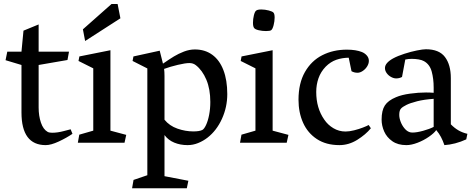

<svg xmlns="http://www.w3.org/2000/svg" viewBox="-20 -727 2405 978"><path d="M17.1 -463.9H89.4L99.6 -570.8L176.8 -602.5V-463.9H331.5L323.7 -421.4L176.8 -396V-179.2Q176.8 -136.7 188.5 -102.3Q200.2 -67.9 222.7 -55.2Q231 -50.8 245.6 -50.8Q272.9 -50.8 304.7 -59.3Q336.4 -67.9 339.8 -68.4L349.1 -45.4Q319.3 -24.9 279.5 -6.3Q239.7 12.2 212.9 12.2Q89.4 12.2 89.4 -154.3V-396L8.3 -420.4Z M455.1 -61.5V-378.9L379.9 -416.5L384.3 -439.5L542.5 -471.2V-61.5L623 -40L614.3 0H376.5L383.8 -41ZM547.9 -706.5H579.1L593.3 -633.8L413.6 -518.1L402.3 -577.6Z M939.5 193.8 931.6 231.9H652.8L660.2 189.5L730.5 165.5V-378.4L655.3 -416.5L659.7 -439.5L793.5 -468.8L810.1 -402.8Q843.3 -425.8 866.2 -439.7Q889.2 -453.6 917.2 -464.4Q945.3 -475.1 972.7 -475.1Q1023.9 -475.1 1061 -448.2Q1098.1 -421.4 1117.9 -370.1Q1137.7 -318.8 1137.7 -247.6Q1137.7 -181.6 1110.6 -121.8Q1083.5 -62 1037.1 -25.9Q1015.1 -8.8 989 1.7Q962.9 12.2 935.5 12.2Q898.4 12.2 867.7 -0.5Q836.9 -13.2 817.9 -39.1V170.4ZM817.9 -340.8V-117.2Q843.3 -85.9 883.8 -71.8Q924.3 -57.6 964.8 -57.6Q995.6 -57.6 1010.3 -64.9Q1019.5 -69.3 1029.3 -89.8Q1039.1 -110.4 1045.2 -141.6Q1051.3 -172.9 1051.3 -207.5Q1051.3 -273.4 1031 -321.3Q1010.7 -369.1 977.5 -395Q963.9 -405.8 944.8 -405.8Q924.3 -405.8 886 -396.7Q847.7 -387.7 815.9 -376Q817.9 -360.8 817.9 -340.8Z M1335 -568.8Q1315.9 -568.8 1297.9 -573Q1279.8 -577.1 1274.4 -584.5Q1268.6 -591.8 1268.6 -611.3Q1268.6 -630.4 1273.4 -649.7Q1278.3 -668.9 1285.2 -673.3Q1292.5 -678.7 1311 -678.7Q1329.6 -678.7 1349.1 -673.6Q1368.7 -668.5 1373.5 -662.1Q1378.9 -655.3 1378.9 -637.7Q1378.9 -619.1 1373.8 -599.1Q1368.7 -579.1 1361.8 -573.7Q1356.4 -568.8 1335 -568.8ZM1281.2 -61.5V-378.9L1206.1 -416.5L1210.4 -439.5L1368.7 -471.2V-61.5L1449.2 -40L1440.4 0H1202.6L1210 -41Z M1639.2 -387.7Q1613.8 -361.3 1602.3 -328.4Q1590.8 -295.4 1590.8 -258.8Q1590.8 -176.3 1631.8 -117.7Q1649.9 -90.8 1678.2 -74Q1706.5 -57.1 1740.2 -57.1Q1759.3 -57.1 1783.7 -63.2Q1808.1 -69.3 1828.9 -77.4Q1849.6 -85.4 1857.9 -90.3L1869.1 -73.7Q1842.8 -41.5 1799.6 -14.6Q1756.3 12.2 1709 12.2Q1641.1 12.2 1594.2 -18.6Q1547.4 -49.3 1523.9 -101.6Q1500.5 -153.8 1500.5 -218.8Q1500.5 -302.7 1533.2 -360.1Q1565.9 -417.5 1621.6 -445.8Q1677.2 -474.1 1746.6 -474.1Q1793.5 -474.1 1823.7 -461.9Q1838.9 -455.6 1848.9 -443.8Q1858.9 -432.1 1858.9 -417Q1858.9 -402.8 1850.1 -388.7Q1841.3 -374.5 1827.6 -365.5Q1814 -356.4 1801.3 -356.4Q1784.2 -356.4 1770.5 -364.3L1756.3 -433.1Q1722.2 -432.6 1692.9 -422.4Q1663.6 -412.1 1639.2 -387.7Z M1997.1 -231.9Q2025.4 -244.1 2068.6 -250Q2111.8 -255.9 2149.9 -255.9Q2169.9 -255.9 2189 -254.4V-280.8Q2189 -325.7 2179 -362.5Q2168.9 -399.4 2139.6 -415.5Q2129.4 -421.4 2112.5 -424.3Q2095.7 -427.2 2077.1 -427.2Q2060.5 -427.2 2044.4 -423.8L2027.8 -335Q2014.2 -327.6 1998 -327.6Q1985.4 -327.6 1971.9 -335Q1958.5 -342.3 1949.7 -354.5Q1940.9 -366.7 1940.9 -380.4Q1940.9 -406.2 1981.9 -429.2Q2006.3 -442.4 2039.8 -453.1Q2073.2 -463.9 2103.8 -470Q2134.3 -476.1 2149.4 -476.1Q2216.8 -476.1 2246.6 -436.5Q2276.4 -397 2276.4 -329.1V-93.8Q2294.4 -75.2 2314.9 -63.2Q2335.4 -51.3 2360.8 -45.4L2355 -17.1Q2327.6 -4.4 2298.6 3.2Q2269.5 10.7 2243.7 12.2Q2235.8 -10.7 2226.3 -28.8Q2216.8 -46.9 2202.1 -64.5Q2191.4 -48.8 2165 -30.5Q2138.7 -12.2 2107.2 0Q2075.7 12.2 2049.8 12.2Q2006.8 12.2 1978.5 -7.6Q1950.2 -27.3 1937 -57.1Q1923.8 -86.9 1923.8 -117.7Q1923.8 -164.6 1940.4 -189.9Q1957 -215.3 1997.1 -231.9ZM2081.1 -51.8Q2103 -51.8 2135.5 -60.8Q2168 -69.8 2189 -80.6V-223.6Q2140.6 -220.2 2105.5 -211.4Q2070.3 -202.6 2050.3 -192.6Q2030.3 -182.6 2022.9 -174.3Q2013.7 -165 2013.7 -142.1Q2013.7 -125.5 2020.8 -106.9Q2027.8 -88.4 2039.6 -74Q2051.3 -59.6 2064.5 -54.7Q2070.8 -51.8 2081.1 -51.8Z"/></svg>

Font: Vesper Libre
Style: Regular
Weight: 400
Designer: Robert Keller & Kimya Gandhi
Foundry: Mota Italic
Version: Version 1.058